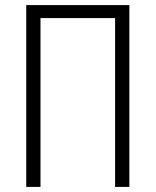

<svg xmlns="http://www.w3.org/2000/svg" viewBox="-20 -734 611 754"><path d="M83 0V-714H488V0H432V-663H139V0Z"/></svg>

Font: Noto Sans Condensed Light
Style: Regular
Weight: 300
Width: 3
Designer: Monotype Design Team
Foundry: Monotype Imaging Inc.
Version: Version 2.013; ttfautohint (v1.8.4.7-5d5b)